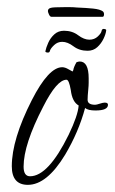

<svg xmlns="http://www.w3.org/2000/svg" viewBox="-20 -501 322 537"><path d="M58 16Q13 16 13 -36Q13 -111 69 -221Q116 -313 154 -313Q162 -313 172 -307L183 -301L185 -305Q186 -313 194 -327Q200 -329 203 -329Q228 -329 228 -282Q228 -277 228 -269.5Q228 -262 227 -252Q226 -242 225.5 -234.5Q225 -227 225 -222Q225 -208 246 -208Q250 -208 259 -211Q268 -214 273 -214Q282 -214 282 -208Q282 -192 247 -192Q226 -192 218 -199Q200 -132 162 -68Q111 16 58 16ZM64 -8Q115 -8 172 -124Q198 -178 200 -206Q182 -216 178 -249Q173 -278 166 -278Q139 -278 101 -203Q46 -97 46 -35Q46 -8 64 -8ZM107 -358Q109 -368 115 -381.5Q121 -395 132 -405Q143 -415 159 -415Q182 -415 198.5 -402.5Q215 -390 230 -390Q244 -390 253.5 -399Q263 -408 264 -414Q265 -421 271.5 -420Q278 -419 277 -416Q276 -406 269.5 -392.5Q263 -379 252 -369Q241 -359 225 -359Q202 -359 185.5 -371.5Q169 -384 154 -384Q141 -384 131.5 -375Q122 -366 120 -360Q119 -353 112.5 -354Q106 -355 107 -358ZM124 -454Q120 -454 117 -460.5Q114 -467 114 -470Q114 -477 122 -479Q128 -481 160 -481Q168 -481 176.5 -481Q185 -481 195 -480Q221 -479 240.5 -477Q260 -475 268 -469Q271 -466 271 -462Q271 -454 267 -454Z"/></svg>

Font: Petemoss
Style: Regular
Weight: 400
Designer: Robert E. Leuschke
Foundry: Robert E. Leuschke
Version: Version 1.010; ttfautohint (v1.8.3)